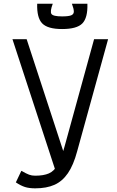

<svg xmlns="http://www.w3.org/2000/svg" viewBox="-20 -1014 640 1048"><path d="M172 14Q139.5 14 116.5 6.8Q93.5 -0.5 66.5 -18.5L96.5 -81.5Q124 -66 138.8 -60.5Q153.5 -55 172 -55Q218 -55 246.8 -67.5Q275.5 -80 295.2 -114.8Q315 -149.5 333 -216.5L493.5 -800H570L401 -187.5Q381 -113 350.8 -68.8Q320.5 -24.5 277.2 -5.2Q234 14 172 14ZM292.5 -53 48 -800H125.5L343 -135ZM319 -855.5Q240.5 -855.5 210.5 -886.2Q180.5 -917 183 -993.5H268Q252 -951.5 260.8 -938Q269.5 -924.5 319 -924.5Q353.5 -924.5 368.2 -930.2Q383 -936 383 -951Q383 -966 372.5 -993.5H457Q459.5 -917 429.5 -886.2Q399.5 -855.5 319 -855.5Z"/></svg>

Font: Victor Mono Thin
Style: Regular
Weight: 100
Monospace: yes
Designer: Rune Bjørnerås
Version: Version 1.561;gftools[0.9.30]